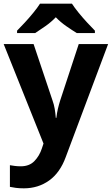

<svg xmlns="http://www.w3.org/2000/svg" viewBox="-20 -786 609 1046"><path d="M0 -546H163L266 -239Q274 -217 278 -193.5Q282 -170 284 -144H287Q290 -170 295.5 -193.5Q301 -217 308 -239L409 -546H569L338 70Q307 155 247.5 197.5Q188 240 110 240Q85 240 66.5 237.5Q48 235 34 232V114Q45 116 60.5 118Q76 120 93 120Q140 120 167.5 91.5Q195 63 208 23L217 -4ZM372 -766Q386 -744 408.5 -716.5Q431 -689 455 -663Q479 -637 497 -619V-606H398Q372 -622 341 -643.5Q310 -665 284 -692Q258 -665 228 -644Q198 -623 172 -606H73V-619Q92 -638 115.5 -663.5Q139 -689 161.5 -716.5Q184 -744 198 -766Z"/></svg>

Font: Noto Sans Tamil
Style: Bold
Weight: 700
Designer: Jelle Bosma - Monotype Design Team
Foundry: Monotype Imaging Inc.
Version: Version 2.004; ttfautohint (v1.8.4.7-5d5b)